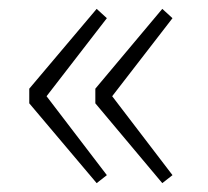

<svg xmlns="http://www.w3.org/2000/svg" viewBox="-20 -494 469 433"><path d="M198 -81 221 -99 85 -277 221 -453 198 -474 46 -294V-261ZM346 -81 369 -99 233 -277 369 -453 346 -474 195 -294V-261Z"/></svg>

Font: Noto Sans CJK HK Thin
Style: Regular
Weight: 100
Designer: Ryoko NISHIZUKA 西塚涼子 (kana, bopomofo & ideographs); Paul D. Hunt (Latin, Greek & Cyrillic); Sandoll Communications 산돌커뮤니
Foundry: Adobe
Version: Version 2.004;hotconv 1.0.118;makeotfexe 2.5.65603